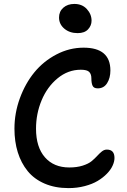

<svg xmlns="http://www.w3.org/2000/svg" viewBox="-20 -965 653 986"><path d="M378.9 -794.9Q337.4 -794.9 310.3 -817.9Q283.2 -840.8 283.2 -875Q283.2 -906.2 305.2 -925.5Q327.1 -944.8 361.8 -944.8Q401.9 -944.8 426 -918.5Q450.2 -892.1 450.2 -858.9Q450.2 -833.5 432.1 -814.2Q414.1 -794.9 378.9 -794.9ZM332 1Q262.7 1 209 -22.2Q155.3 -45.4 121.8 -86.7Q88.4 -127.9 71.3 -182.9Q54.2 -237.8 54.2 -304.2Q54.2 -384.3 82 -460.4Q109.9 -536.6 156.7 -593.8Q203.6 -650.9 270 -685.5Q336.4 -720.2 409.2 -720.2Q546.9 -720.2 546.9 -603Q546.9 -564.5 530 -537.8Q513.2 -511.2 481.9 -511.2Q461.9 -511.2 455.6 -524.4Q449.2 -537.6 449.2 -563Q449.2 -584 438.2 -595.5Q427.2 -606.9 395 -606.9Q329.1 -606.9 275.6 -562.7Q222.2 -518.6 193.6 -449.7Q165 -380.9 165 -304.2Q165 -209.5 210.7 -157.2Q256.3 -105 335.9 -105Q375 -105 404.8 -114.5Q434.6 -124 450.7 -137.5Q466.8 -150.9 479 -164.3Q491.2 -177.7 503.2 -187.3Q515.1 -196.8 528.8 -196.8Q567.9 -196.8 567.9 -153.8Q567.9 -135.3 558.3 -114.3Q548.8 -93.3 528.8 -72.8Q508.8 -52.2 481.4 -35.9Q454.1 -19.5 415 -9.3Q376 1 332 1Z"/></svg>

Font: Shantell Sans Bouncy
Style: Regular
Weight: 500
Designer: Stephen Nixon, Anya Danilova, Shantell Martin
Foundry: Arrow Type
Version: Version 1.006;[9816181b4]